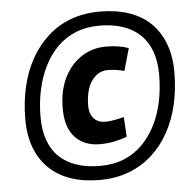

<svg xmlns="http://www.w3.org/2000/svg" viewBox="-52 -762 833 824"><g transform="rotate(-5 365.0 -350.0)"><path d="M345 10Q276 10 221.5 -8.5Q167 -27 128.5 -63.5Q90 -100 69.5 -153.5Q49 -207 49 -277Q49 -350 64 -415.5Q79 -481 109 -535Q139 -589 182.5 -628.5Q226 -668 282.5 -689Q339 -710 408 -710Q477 -710 532 -691.5Q587 -673 625 -636.5Q663 -600 683.5 -546.5Q704 -493 704 -424Q704 -350 689 -284.5Q674 -219 644 -165Q614 -111 570.5 -72Q527 -33 470.5 -11.5Q414 10 345 10ZM359 -143Q292 -143 252.5 -185Q213 -227 213 -309Q213 -386 241 -442Q269 -498 316 -528Q363 -558 420 -558Q450 -558 475 -554Q500 -550 518 -543L491 -447Q472 -452 455 -454.5Q438 -457 419 -457Q396 -457 378 -445.5Q360 -434 347.5 -414.5Q335 -395 329 -368.5Q323 -342 323 -312Q323 -288 331 -271.5Q339 -255 354 -246Q369 -237 391 -237Q409 -237 430.5 -241Q452 -245 471 -250L476 -165Q454 -156 423.5 -149.5Q393 -143 359 -143ZM352 -50Q409 -50 454.5 -68.5Q500 -87 534 -121Q568 -155 591.5 -201Q615 -247 626.5 -302.5Q638 -358 638 -419Q638 -477 621.5 -520.5Q605 -564 574.5 -592.5Q544 -621 500 -635.5Q456 -650 401 -650Q344 -650 298.5 -631.5Q253 -613 219 -579Q185 -545 162 -499Q139 -453 127 -397.5Q115 -342 115 -281Q115 -223 131 -179.5Q147 -136 177.5 -107.5Q208 -79 252 -64.5Q296 -50 352 -50Z"/></g></svg>

Font: Georama ExtraCondensed Thin ExtraBold
Style: Italic
Weight: 800
Italic angle: -9°
Version: Version 1.001